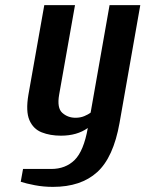

<svg xmlns="http://www.w3.org/2000/svg" viewBox="-20 -520 568 750"><path d="M187 210Q150 210 116 203.5Q82 197 61 190L70 140H180Q236 140 271.5 105Q307 70 323 -20Q281 10 218 10Q176 10 143 -3Q110 -16 95 -50.5Q80 -85 91 -150L153 -500H273L211 -150Q202 -98 223.5 -79Q245 -60 275 -60Q294 -60 309.5 -66.5Q325 -73 334 -80L408 -500H528L447 -40Q423 95 359.5 152.5Q296 210 187 210Z"/></svg>

Font: Cuprum
Style: Bold Italic
Weight: 700
Italic angle: -10°
Designer: Jovanny Lemonad
Foundry: Jovanny Lemonad
Version: Version 3.000